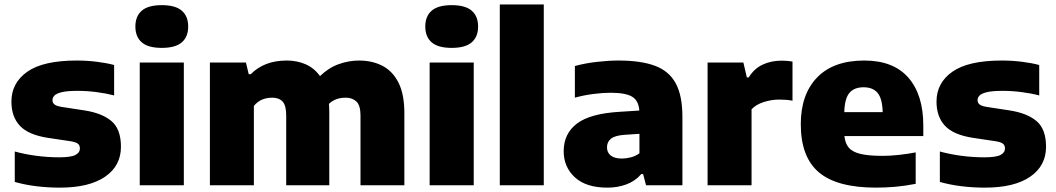

<svg xmlns="http://www.w3.org/2000/svg" viewBox="-20 -828 4720 858"><path d="M247.5 10.5Q193 10.5 141 4Q89 -2.5 46 -15V-151Q89 -139 140.8 -132Q192.5 -125 244.5 -125Q297 -125 317 -135.5Q337 -146 337 -164.5Q337 -178 328.8 -185.2Q320.5 -192.5 297.5 -196.5L194 -212Q106.5 -225.5 68.8 -266Q31 -306.5 31 -374Q31 -457.5 102 -507.5Q173 -557.5 323.5 -557.5Q368 -557.5 412.5 -552Q457 -546.5 490 -537.5V-401.5Q456.5 -410.5 413.2 -416.2Q370 -422 327 -422Q280 -422 255.8 -416Q231.5 -410 223 -400.8Q214.5 -391.5 214.5 -380.5Q214.5 -369 222.8 -361.8Q231 -354.5 254 -350.5L358 -334.5Q436 -322.5 478.2 -286.8Q520.5 -251 520.5 -172Q520.5 -87 449.5 -38.2Q378.5 10.5 247.5 10.5Z M604.5 0V-548.5H801.5V0ZM703 -614Q642 -614 613.5 -638.8Q585 -663.5 585 -709.5Q585 -755.5 613.5 -780.2Q642 -805 703 -805Q764 -805 792.5 -780.2Q821 -755.5 821 -709.5Q821 -663.5 792.5 -638.8Q764 -614 703 -614Z M918 0V-548.5H1079L1091.5 -496.5H1100.5Q1161 -557.5 1261 -557.5Q1307.5 -557.5 1345.8 -540.8Q1384 -524 1410 -488Q1449 -525.5 1494 -541.5Q1539 -557.5 1584.5 -557.5Q1643.5 -557.5 1689.2 -533.8Q1735 -510 1761 -458.2Q1787 -406.5 1787 -322V0H1591V-311.5Q1591 -357 1572.8 -374.2Q1554.5 -391.5 1525.5 -391.5Q1478.5 -391.5 1450 -364Q1451.5 -346 1451.5 -327V0H1259V-311.5Q1259 -357 1242.8 -374.2Q1226.5 -391.5 1197 -391.5Q1144 -391.5 1114.5 -354.5V0Z M1900 0V-548.5H2097V0ZM1998.5 -614Q1937.5 -614 1909 -638.8Q1880.5 -663.5 1880.5 -709.5Q1880.5 -755.5 1909 -780.2Q1937.5 -805 1998.5 -805Q2059.5 -805 2088 -780.2Q2116.5 -755.5 2116.5 -709.5Q2116.5 -663.5 2088 -638.8Q2059.5 -614 1998.5 -614Z M2213.5 0V-808H2410V0Z M2694.5 10.5Q2599 10.5 2549 -35.5Q2499 -81.5 2499 -152.5Q2499 -231 2558.5 -276Q2618 -321 2751 -328.5L2837 -334Q2834 -378 2805 -395.8Q2776 -413.5 2708 -413.5Q2674.5 -413.5 2631.2 -408Q2588 -402.5 2549 -391.5V-533Q2594.5 -545.5 2647 -551.5Q2699.5 -557.5 2744 -557.5Q2844 -557.5 2907 -534Q2970 -510.5 2999.8 -455.5Q3029.5 -400.5 3029.5 -306V0H2867L2854 -50H2845.5Q2818.5 -18.5 2779.2 -4Q2740 10.5 2694.5 10.5ZM2692.5 -169.5Q2692.5 -146.5 2709.2 -133Q2726 -119.5 2759 -119.5Q2778.5 -119.5 2799 -124.8Q2819.5 -130 2837.5 -143V-230L2770.5 -225.5Q2728 -222.5 2710.2 -208.2Q2692.5 -194 2692.5 -169.5Z M3142 0V-548.5H3302L3317.5 -482H3326Q3349 -520.5 3387.2 -538.8Q3425.5 -557 3473.5 -557Q3486.5 -557 3499 -555.8Q3511.5 -554.5 3521.5 -553V-378Q3507 -381 3491 -382Q3475 -383 3461.5 -383Q3427.5 -383 3393 -372Q3358.5 -361 3338.5 -339.5V0Z M3895 10.5Q3720.5 10.5 3639.5 -57.8Q3558.5 -126 3558.5 -273.5Q3558.5 -406 3631.5 -481.8Q3704.5 -557.5 3842 -557.5Q3972.5 -557.5 4039.2 -481Q4106 -404.5 4106 -267V-220H3753.5Q3756.5 -188 3772.8 -168.5Q3789 -149 3825.2 -140.2Q3861.5 -131.5 3925 -131.5Q3958.5 -131.5 3997 -135.8Q4035.5 -140 4072 -147V-6.5Q4023.5 3 3979.8 6.8Q3936 10.5 3895 10.5ZM3839 -438Q3797 -438 3775.8 -412.8Q3754.5 -387.5 3753 -327H3924.5Q3923 -387 3902 -412.5Q3881 -438 3839 -438Z M4381.5 10.5Q4327 10.5 4275 4Q4223 -2.5 4180 -15V-151Q4223 -139 4274.8 -132Q4326.5 -125 4378.5 -125Q4431 -125 4451 -135.5Q4471 -146 4471 -164.5Q4471 -178 4462.8 -185.2Q4454.5 -192.5 4431.5 -196.5L4328 -212Q4240.5 -225.5 4202.8 -266Q4165 -306.5 4165 -374Q4165 -457.5 4236 -507.5Q4307 -557.5 4457.5 -557.5Q4502 -557.5 4546.5 -552Q4591 -546.5 4624 -537.5V-401.5Q4590.5 -410.5 4547.2 -416.2Q4504 -422 4461 -422Q4414 -422 4389.8 -416Q4365.5 -410 4357 -400.8Q4348.5 -391.5 4348.5 -380.5Q4348.5 -369 4356.8 -361.8Q4365 -354.5 4388 -350.5L4492 -334.5Q4570 -322.5 4612.2 -286.8Q4654.5 -251 4654.5 -172Q4654.5 -87 4583.5 -38.2Q4512.5 10.5 4381.5 10.5Z"/></svg>

Font: Encode Sans SmExp XBd
Style: Regular
Weight: 800
Width: 6
Designer: Multiple Designers
Foundry: Impallari Type
Version: Version 3.002; ttfautohint (v1.8.3) -l 8 -r 50 -G 200 -x 14 